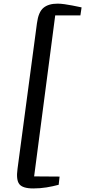

<svg xmlns="http://www.w3.org/2000/svg" viewBox="-20 -871 467 1052"><path d="M162.5 161.5Q104 161.5 85.8 137.8Q67.5 114 76 54L182.5 -744Q190.5 -805 218 -828Q245.5 -851 295.5 -851Q312.5 -851 333.8 -848Q355 -845 375.5 -841Q396 -837 410.2 -834Q424.5 -831 427 -830.5L420.5 -786.5H282.5L167 95.5L306.5 96.5L301.5 141.5Q270 150 234.8 155.8Q199.5 161.5 162.5 161.5Z"/></svg>

Font: Merriweather 24pt Medium
Style: Italic
Weight: 500
Italic angle: -7.8°
Version: Version 2.101